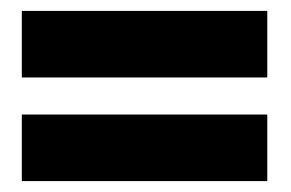

<svg xmlns="http://www.w3.org/2000/svg" viewBox="-20 -460 534 352"><path d="M20 -128H470V-250H20ZM20 -318H470V-440H20Z"/></svg>

Font: Charger Sport
Style: UltNrw
Weight: 1000
Designer: Jasper
Foundry: Cannot Into Space Fonts
Version: Version 1.1